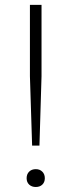

<svg xmlns="http://www.w3.org/2000/svg" viewBox="-20 -760 293 786"><path d="M111.5 -164 102.5 -448V-740H150V-448L141.5 -164ZM89 -30.5Q89 -47 99.2 -57.2Q109.5 -67.5 126.5 -67.5Q143 -67.5 153.2 -57.2Q163.5 -47 163.5 -30.5Q163.5 -14 153.2 -4.2Q143 5.5 126.5 5.5Q110 5.5 99.5 -4.2Q89 -14 89 -30.5Z"/></svg>

Font: Encode Sans Expanded ExtraLight
Style: Regular
Weight: 275
Width: 7
Designer: Multiple Designers
Foundry: Impallari Type
Version: Version 2.000